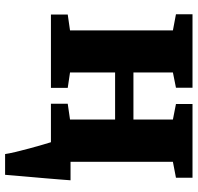

<svg xmlns="http://www.w3.org/2000/svg" viewBox="-31 -565 776 754"><g transform="rotate(90 357.0 -188.0)"><path d="M37 0V-66L99.5 -75V-479L36 -491V-556H324.5V-491L264.5 -479V-324H449.5V-479L388.5 -491V-556H678V-491L615.5 -479V-77H688Q687 -64.5 685 -38.2Q683 -12 680.2 20.8Q677.5 53.5 674.5 85.8Q671.5 118 669.5 143.5Q667.5 169 666.5 180H585Q583 165.5 576.8 139.2Q570.5 113 562.8 84.2Q555 55.5 548.2 32.2Q541.5 9 538.5 0H387.5V-66L449.5 -75V-252H264.5V-75L325 -66V0Z"/></g></svg>

Font: Merriweather Black
Style: Regular
Weight: 900
Designer: Eben Sorkin
Foundry: Eben Sorkin
Version: Version 2.200;gftools[0.9.31]